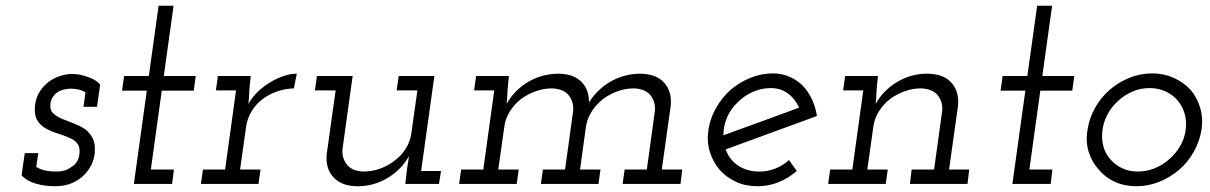

<svg xmlns="http://www.w3.org/2000/svg" viewBox="-20 -639 4202 667"><path d="M55 -30Q73 -10 104.5 -1Q136 8 170 8Q206 8 231.5 -3.5Q257 -15 274 -33Q290 -50 298.5 -68.5Q307 -87 309 -106Q312 -138 302.5 -157.5Q293 -177 276 -190Q258 -202 236.5 -210Q215 -218 196 -226Q177 -234 165 -245Q153 -256 155 -276Q156 -290 163 -301Q170 -312 180 -319Q189 -325 202 -328Q215 -331 226 -331Q240 -331 253 -328Q266 -325 277 -318L270 -268H317L328 -345Q319 -356 304.5 -363.5Q290 -371 275 -375Q260 -380 247 -381Q234 -382 228 -382Q211 -382 190 -375.5Q169 -369 151 -356Q133 -343 119.5 -323Q106 -303 102 -276Q98 -242 108.5 -223Q119 -204 137 -194Q156 -183 178.5 -176Q201 -169 219 -161Q238 -154 248.5 -140.5Q259 -127 256 -104Q254 -88 247 -77Q240 -66 228 -59Q216 -50 203.5 -46.5Q191 -43 176 -43Q155 -43 138 -46.5Q121 -50 106 -59L113 -107H66Z M531 -619 497 -375H411L404 -324H490L445 0H578L584 -50H504L542 -324H653L660 -375H549L583 -619Z M685 -50 678 0H878L885 -50H814L835 -199Q839 -227 853.5 -251.5Q868 -276 890 -293Q913 -311 941.5 -321Q970 -331 1001 -332L1011 -383Q990 -383 967 -375.5Q944 -368 922 -355Q899 -342 878 -322.5Q857 -303 843 -278Q845 -297 845.5 -312Q846 -327 848 -346L851 -375H737L730 -325H800L762 -50Z M1388 0H1505L1512 -45H1443L1489 -375H1365L1358 -325H1430L1409 -176Q1405 -147 1389.5 -122.5Q1374 -98 1351 -81Q1328 -63 1300 -53Q1272 -43 1242 -43Q1202 -45 1184.5 -68Q1167 -91 1170 -122L1205 -375H1081L1074 -325H1146L1115 -104Q1110 -54 1138.5 -23Q1167 8 1223 8Q1278 8 1326 -20.5Q1374 -49 1401 -97L1394 -52Z M2150 -50 2143 0H2344L2350 -50H2279L2310 -271Q2315 -321 2287 -352Q2259 -383 2202 -383Q2147 -382 2101 -355.5Q2055 -329 2026 -283Q2027 -328 1999 -355.5Q1971 -383 1918 -383Q1861 -382 1814 -354Q1767 -326 1740 -278Q1742 -297 1742.5 -312Q1743 -327 1745 -346L1748 -375H1634L1627 -325H1697L1659 -50H1582L1575 0H1775L1782 -50H1711L1732 -199Q1736 -228 1751.5 -252.5Q1767 -277 1790 -295Q1813 -312 1841 -322Q1869 -332 1898 -332Q1939 -330 1956.5 -307Q1974 -284 1971 -253L1943 -50H1866L1859 0H2059L2066 -50H1995L2016 -202Q2021 -230 2037 -254Q2053 -278 2075 -295Q2098 -312 2125.5 -322Q2153 -332 2183 -332Q2223 -330 2240.5 -307Q2258 -284 2255 -253L2227 -50Z M2658 -333Q2692 -333 2717.5 -314Q2743 -295 2756 -265Q2690 -241 2625 -217Q2560 -193 2493 -169Q2493 -201 2505.5 -230.5Q2518 -260 2541 -282Q2563 -305 2593.5 -319Q2624 -333 2658 -333ZM2818 -236Q2813 -268 2800.5 -294.5Q2788 -321 2769 -341Q2749 -361 2722.5 -372.5Q2696 -384 2666 -384Q2624 -384 2586.5 -368.5Q2549 -353 2518 -327Q2488 -300 2467.5 -264Q2447 -228 2441 -188Q2435 -147 2446 -111.5Q2457 -76 2480 -49Q2503 -23 2536.5 -7.5Q2570 8 2611 8Q2650 8 2684.5 -6Q2719 -20 2748 -45Q2741 -55 2734.5 -64Q2728 -73 2721 -83Q2700 -64 2673.5 -53.5Q2647 -43 2618 -43Q2575 -43 2544 -64Q2513 -85 2501 -120Q2581 -149 2659.5 -178Q2738 -207 2818 -236Z M3147 -50 3141 0H3341L3347 -50H3277L3308 -271Q3313 -321 3285 -352Q3257 -383 3200 -383Q3145 -383 3097 -354.5Q3049 -326 3022 -278Q3024 -297 3024.5 -312Q3025 -327 3027 -346L3030 -375H2916L2909 -325H2979L2941 -50H2864L2857 0H3057L3064 -50H2993L3014 -199Q3018 -228 3033.5 -252.5Q3049 -277 3072 -295Q3095 -312 3123 -322Q3151 -332 3180 -332Q3221 -330 3238.5 -307Q3256 -284 3253 -253L3225 -50Z M3583 -619 3549 -375H3463L3456 -324H3542L3497 0H3630L3636 -50H3556L3594 -324H3705L3712 -375H3601L3635 -619Z M3758 -188Q3751 -147 3762 -111.5Q3773 -76 3797 -50Q3819 -23 3852.5 -7.5Q3886 8 3928 8Q3969 8 4007.5 -7.5Q4046 -23 4077 -50Q4107 -76 4127 -111.5Q4147 -147 4154 -188Q4160 -228 4149.5 -264Q4139 -300 4116 -327Q4092 -353 4057.5 -368.5Q4023 -384 3983 -384Q3941 -384 3903 -368.5Q3865 -353 3835 -327Q3804 -300 3784 -264Q3764 -228 3758 -188ZM3810 -188Q3814 -217 3828.5 -243.5Q3843 -270 3866 -290Q3888 -310 3915.5 -321.5Q3943 -333 3974 -333Q4004 -333 4029 -321.5Q4054 -310 4071 -290Q4088 -270 4095.5 -243.5Q4103 -217 4099 -188Q4095 -157 4079.5 -131Q4064 -105 4042 -86Q4020 -66 3991.5 -54.5Q3963 -43 3933 -43Q3903 -43 3878.5 -54.5Q3854 -66 3837 -86Q3820 -105 3813 -131Q3806 -157 3810 -188Z"/></svg>

Font: Josefin Slab Medium
Style: Italic
Weight: 500
Italic angle: -12°
Version: Version 2.000